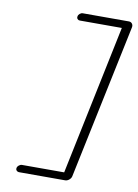

<svg xmlns="http://www.w3.org/2000/svg" viewBox="-91 -760 683 951"><g transform="rotate(10 250.0 -285.0)"><path d="M499 -674 336 104Q334 114 324.5 122Q315 130 304 130H72Q65 130 60 124.5Q55 119 57 111Q58 104 65.5 98Q73 92 81 92H293L450 -662H238Q231 -662 226.5 -667.5Q222 -673 224 -681Q225 -688 232 -694Q239 -700 247 -700H479Q489 -700 495 -692.5Q501 -685 499 -674Z"/></g></svg>

Font: Quicksand
Style: Italic
Weight: 400
Italic angle: -12°
Designer: Andrew Paglinawan
Foundry: Andrew Paglinawan
Version: 1.002